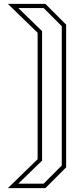

<svg xmlns="http://www.w3.org/2000/svg" viewBox="-20 -770 432 990"><path d="M214 200H20.5L174 51V-601L20.5 -750H214L321 -643V93ZM205 177 298.5 83.5V-635L205 -728.5H74.5L197 -609.5V58L74.5 177Z"/></svg>

Font: Tourney Condensed ExtraLight
Style: Regular
Weight: 200
Width: 3
Designer: Tyler Finck
Foundry: Etcetera Type Co
Version: Version 1.010; ttfautohint (v1.8.3)